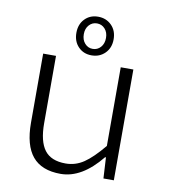

<svg xmlns="http://www.w3.org/2000/svg" viewBox="-82 -788 764 870"><g transform="rotate(10 300.0 -352.5)"><path d="M361.6 -564.7Q336.9 -540 299.8 -540Q262.7 -540 238.8 -564.7Q214.8 -589.4 214.8 -628.9Q214.8 -668.5 238.8 -693.1Q262.7 -717.8 299.8 -717.8Q336.9 -717.8 361.6 -693.1Q386.2 -668.5 386.2 -628.9Q386.2 -589.4 361.6 -564.7ZM299.8 -569.8Q321.8 -569.8 336.4 -586.2Q351.1 -602.5 351.1 -628.9Q351.1 -654.8 336.4 -670.9Q321.8 -687 299.8 -687Q278.3 -687 263.7 -670.9Q249 -654.8 249 -628.9Q249 -602.5 263.7 -586.2Q278.3 -569.8 299.8 -569.8ZM254.9 13.2Q167.5 13.2 125.2 -37.6Q83 -88.4 83 -191.9V-509.8H142.1V-200.2Q142.1 -116.7 172.1 -76.9Q202.1 -37.1 269 -37.1Q314.5 -37.1 352.8 -63Q391.1 -88.9 439.9 -147.9V-509.8H498V0H450.2L444.8 -96.2H440.9Q352.5 13.2 254.9 13.2Z"/></g></svg>

Font: Office Code Pro Light
Style: Regular
Weight: 300
Designer: Nathan Rutzky & Paul D. Hunt
Foundry: Adobe Systems Incorporated
Version: Version 1.004;PS 001.004;hotconv 1.0.70;makeotf.lib2.5.58329